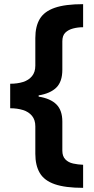

<svg xmlns="http://www.w3.org/2000/svg" viewBox="-20 -740 452 924"><path d="M380 164Q294 164 243.5 146.5Q193 129 171.5 92.5Q150 56 150 0V-132Q150 -163 134 -182.5Q118 -202 90.5 -210.5Q63 -219 29 -219V-337Q64 -337 91 -345.5Q118 -354 134 -373.5Q150 -393 150 -424V-557Q150 -613 171.5 -649Q193 -685 243.5 -702.5Q294 -720 380 -720V-609Q355 -609 332 -603Q309 -597 294.5 -583Q280 -569 280 -541V-404Q280 -347 251 -318.5Q222 -290 166 -281V-275Q223 -266 251.5 -237.5Q280 -209 280 -155V-15Q280 12 294.5 27Q309 42 332 47Q355 52 380 53Z"/></svg>

Font: Noto Sans Lao
Style: Bold
Weight: 700
Designer: Monotype Design Team
Foundry: Monotype Imaging Inc.
Version: Version 2.003